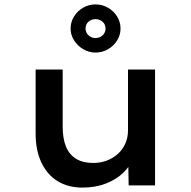

<svg xmlns="http://www.w3.org/2000/svg" viewBox="-20 -843 869 873"><path d="M355 10Q290 10 242.5 -19Q195 -48 168.5 -103.5Q142 -159 142 -236V-527H265V-267Q265 -213 280 -176.5Q295 -140 326 -121Q357 -102 404 -102Q436 -102 464.5 -112.5Q493 -123 515 -142.5Q537 -162 549.5 -189.5Q562 -217 562 -250V-527H685V0H565L563 -110L585 -122Q572 -88 540.5 -57.5Q509 -27 461.5 -8.5Q414 10 355 10ZM414 -604Q385 -604 359 -619Q333 -634 317 -659Q301 -684 301 -713Q301 -743 316.5 -768Q332 -793 358 -808Q384 -823 414 -823Q445 -823 471 -808Q497 -793 512.5 -768Q528 -743 528 -713Q528 -684 512.5 -659Q497 -634 471 -619Q445 -604 414 -604ZM414 -670Q433 -670 446.5 -682.5Q460 -695 460 -713Q460 -732 446.5 -744Q433 -756 414 -756Q395 -756 382 -744Q369 -732 369 -713Q369 -695 382.5 -682.5Q396 -670 414 -670Z"/></svg>

Font: Lexend Giga Medium
Style: Regular
Weight: 500
Designer: Bonnie Shaver-Troup, Thomas Jockin
Foundry: Lexend
Version: Version 1.007